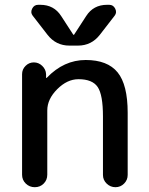

<svg xmlns="http://www.w3.org/2000/svg" viewBox="-20 -780 619 800"><path d="M426 -760H435Q452 -760 460 -744Q468 -728 458 -715L396 -635Q361 -590 305 -590H269Q213 -590 178 -635L116 -715Q106 -728 114 -744Q122 -760 139 -760H148Q205 -760 235 -713L285 -636Q285 -635 287 -635Q289 -635 289 -636L339 -713Q369 -760 426 -760ZM72 -52V-471Q72 -491 86.5 -505.5Q101 -520 121 -520Q141 -520 156 -505.5Q171 -491 172 -471V-456Q172 -455 173 -455Q174 -455 175 -456Q246 -530 337 -530Q428 -530 470 -478.5Q512 -427 512 -310V-51Q512 -30 497 -15Q482 0 461 0Q440 0 424.5 -15Q409 -30 409 -51V-295Q409 -385 387 -417.5Q365 -450 307 -450Q260 -450 218.5 -408.5Q177 -367 177 -320V-52Q177 -30 162 -15Q147 0 125 0Q103 0 87.5 -15Q72 -30 72 -52Z"/></svg>

Font: Rounded Mplus 1c Medium
Style: Regular
Weight: 500
Version: Version 1.059.20150529